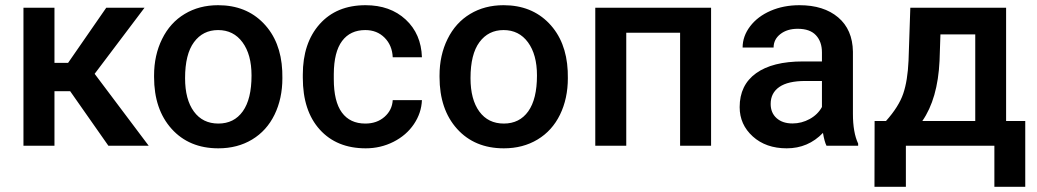

<svg xmlns="http://www.w3.org/2000/svg" viewBox="-20 -558 3969 735"><path d="M248.5 -209H188.5V0H69.8V-528.3H188.5V-317.4H240.7L386.7 -528.3H533.2L342.3 -275.4L549.3 0H395Z M569.8 0ZM569.8 -269Q569.8 -346.7 600.6 -408.9Q631.3 -471.2 687 -504.6Q742.7 -538.1 814.9 -538.1Q921.9 -538.1 988.5 -469.2Q1055.2 -400.4 1060.5 -286.6L1061 -258.8Q1061 -180.7 1031 -119.1Q1001 -57.6 945.1 -23.9Q889.2 9.8 815.9 9.8Q704.1 9.8 637 -64.7Q569.8 -139.2 569.8 -263.2ZM688.5 -258.8Q688.5 -177.2 722.2 -131.1Q755.9 -85 815.9 -85Q876 -85 909.4 -131.8Q942.9 -178.7 942.9 -269Q942.9 -349.1 908.4 -396Q874 -442.9 814.9 -442.9Q756.8 -442.9 722.7 -396.7Q688.5 -350.6 688.5 -258.8Z M1378.4 -85Q1422.9 -85 1452.1 -110.8Q1481.4 -136.7 1483.4 -174.8H1595.2Q1593.3 -125.5 1564.5 -82.8Q1535.6 -40 1486.3 -15.1Q1437 9.8 1379.9 9.8Q1269 9.8 1204.1 -62Q1139.2 -133.8 1139.2 -260.3V-272.5Q1139.2 -393.1 1203.6 -465.6Q1268.1 -538.1 1379.4 -538.1Q1473.6 -538.1 1533 -483.2Q1592.3 -428.2 1595.2 -338.9H1483.4Q1481.4 -384.3 1452.4 -413.6Q1423.3 -442.9 1378.4 -442.9Q1320.8 -442.9 1289.6 -401.1Q1258.3 -359.4 1257.8 -274.4V-255.4Q1257.8 -169.4 1288.8 -127.2Q1319.8 -85 1378.4 -85Z M1662.6 0ZM1662.6 -269Q1662.6 -346.7 1693.4 -408.9Q1724.1 -471.2 1779.8 -504.6Q1835.4 -538.1 1907.7 -538.1Q2014.6 -538.1 2081.3 -469.2Q2147.9 -400.4 2153.3 -286.6L2153.8 -258.8Q2153.8 -180.7 2123.8 -119.1Q2093.8 -57.6 2037.8 -23.9Q1981.9 9.8 1908.7 9.8Q1796.9 9.8 1729.7 -64.7Q1662.6 -139.2 1662.6 -263.2ZM1781.2 -258.8Q1781.2 -177.2 1814.9 -131.1Q1848.6 -85 1908.7 -85Q1968.8 -85 2002.2 -131.8Q2035.6 -178.7 2035.6 -269Q2035.6 -349.1 2001.2 -396Q1966.8 -442.9 1907.7 -442.9Q1849.6 -442.9 1815.4 -396.7Q1781.2 -350.6 1781.2 -258.8Z M2702.1 0H2583.5V-432.6H2377.4V0H2258.8V-528.3H2702.1Z M2811.5 0ZM3144 0Q3136.2 -15.1 3130.4 -49.3Q3073.7 9.8 2991.7 9.8Q2912.1 9.8 2861.8 -35.6Q2811.5 -81.1 2811.5 -147.9Q2811.5 -232.4 2874.3 -277.6Q2937 -322.8 3053.7 -322.8H3126.5V-357.4Q3126.5 -398.4 3103.5 -423.1Q3080.6 -447.8 3033.7 -447.8Q2993.2 -447.8 2967.3 -427.5Q2941.4 -407.2 2941.4 -376H2822.8Q2822.8 -419.4 2851.6 -457.3Q2880.4 -495.1 2929.9 -516.6Q2979.5 -538.1 3040.5 -538.1Q3133.3 -538.1 3188.5 -491.5Q3243.7 -444.8 3245.1 -360.4V-122.1Q3245.1 -50.8 3265.1 -8.3V0ZM3013.7 -85.4Q3048.8 -85.4 3079.8 -102.5Q3110.8 -119.6 3126.5 -148.4V-248H3062.5Q2996.6 -248 2963.4 -225.1Q2930.2 -202.1 2930.2 -160.2Q2930.2 -126 2952.9 -105.7Q2975.6 -85.4 3013.7 -85.4Z M3371.6 -94.7Q3420.9 -149.9 3437.7 -199.5Q3454.6 -249 3458 -326.2L3464.8 -528.3H3831.5V-94.7H3904.8V157.2H3786.6V0H3447.8V157.2H3327.6L3328.1 -94.7ZM3510.7 -94.7H3713.4V-426.3H3580.1L3576.7 -325.2Q3569.8 -179.7 3510.7 -94.7Z"/></svg>

Font: Roboto Medium
Style: Regular
Weight: 500
Designer: Google
Version: Version 2.134; 2016; ttfautohint (v1.6)